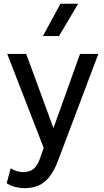

<svg xmlns="http://www.w3.org/2000/svg" viewBox="-20 -777 556 1022"><path d="M110.5 224.5Q86.5 224.5 63 218.8Q39.5 213 15.5 198.5L37 119Q52.5 129 70.5 134Q88.5 139 102.5 139Q139.5 139 160 121Q180.5 103 193 66L212.5 10L18.5 -490H119.5L264.5 -95L406 -490H503.5L289 78Q267 136 240.2 167.8Q213.5 199.5 181.5 212Q149.5 224.5 110.5 224.5ZM208.5 -585 301.5 -757H396L294 -585Z"/></svg>

Font: Geologica Roman Light
Style: Regular
Weight: 300
Designer: Sindre Bremnes, Frode Helland
Foundry: Monokrom Skriftforlag AS
Version: Version 1.010;gftools[0.9.28]